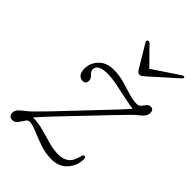

<svg xmlns="http://www.w3.org/2000/svg" viewBox="-198 -738 830 830"><g transform="rotate(45 217.5 -322.5)"><path d="M373 -90.5Q373 -52.5 346.5 -22.5Q320 7.5 274.5 7.5Q236.5 7.5 201.5 -4.8Q166.5 -17 138.2 -29.2Q110 -41.5 92.5 -41.5Q82.5 -41.5 75 -29.5Q67.5 -17.5 58.5 -5.2Q49.5 7 35.5 7Q12 7 12 -16.5Q12 -30 23.2 -41Q34.5 -52 53 -66Q60 -71.5 76.5 -87.5Q93 -103.5 126.5 -138.5Q160 -173.5 219 -236Q280 -300.5 316 -338.5Q352 -376.5 367.5 -395.5Q345 -398 311.2 -405.5Q277.5 -413 243.2 -419.8Q209 -426.5 185.5 -426.5Q125 -426.5 125 -393.5Q125 -382 139 -369.5Q149 -360.5 149 -348Q149 -327.5 129.5 -327.5Q115 -327.5 106.2 -338.8Q97.5 -350 97.5 -370.5Q97.5 -406 122.5 -431.8Q147.5 -457.5 191.5 -457.5Q224 -457.5 254.8 -448.8Q285.5 -440 313.8 -431.2Q342 -422.5 366.5 -422.5Q378 -422.5 385 -431.2Q392 -440 399 -448.8Q406 -457.5 417 -457.5Q435 -457.5 435 -437Q435 -414 403 -391.5Q396.5 -387 378.8 -369.2Q361 -351.5 327 -316Q293 -280.5 238 -222.5Q197 -179.5 169.5 -150.8Q142 -122 123.2 -101.8Q104.5 -81.5 90 -64.5Q123.5 -64 156.8 -54.8Q190 -45.5 221 -36.8Q252 -28 279.5 -28Q309 -28 327.8 -42Q346.5 -56 355.5 -93.5Q358 -104.5 365.5 -104.5Q373 -104.5 373 -90.5ZM306 -532Q292.5 -520 284.5 -520Q276 -520 267.5 -532L204 -638Q199 -646 206.5 -650.5Q212.5 -653.5 218.5 -648L296.5 -568.5L415 -648Q424.5 -653.5 428.5 -650.5Q433.5 -646 424.5 -638Z"/></g></svg>

Font: Fraunces 9pt Soft Thin
Style: Italic
Weight: 100
Italic angle: -16°
Version: Version 1.000;[b76b70a41]